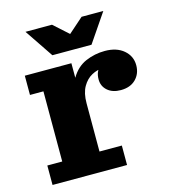

<svg xmlns="http://www.w3.org/2000/svg" viewBox="-108 -810 792 896"><g transform="rotate(-15 288.0 -361.5)"><path d="M35 0V-94H107V-433H42V-526H267V-345L287 -349V-94H395V0ZM237 -327Q240 -410 267.5 -456.5Q295 -503 339 -522Q383 -541 432 -541Q489 -541 523 -512Q557 -483 557 -439Q557 -398 530.5 -371.5Q504 -345 458 -345Q418 -345 394 -366Q370 -387 370 -420Q370 -459 394.5 -479Q419 -499 474 -495L464 -437Q459 -451 443.5 -458.5Q428 -466 404 -466Q376 -466 349 -451.5Q322 -437 304.5 -406.5Q287 -376 287 -327ZM191 -585 98 -723H226L335 -625H258L369 -723H474L380 -585Z"/></g></svg>

Font: Montagu Slab 24pt
Style: Bold
Weight: 700
Designer: Florian Karsten
Foundry: Florian Karsten
Version: Version 1.000